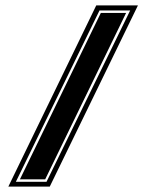

<svg xmlns="http://www.w3.org/2000/svg" viewBox="-20 -654 544 714"><path d="M11 40 338 -634H493L165 40ZM39 22H153L464 -615H350ZM54 13 355 -606H449L148 13Z"/></svg>

Font: Alumni Sans Collegiate One
Style: Regular
Weight: 400
Designer: Robert E. Leuschke
Foundry: Robert E. Leuschke
Version: Version 1.100